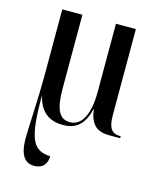

<svg xmlns="http://www.w3.org/2000/svg" viewBox="-116 -618 777 940"><g transform="rotate(15 273.0 -148.0)"><path d="M147 240C190 240 211 212 211 174C122 170 94 120 95 -105C112 -28 156 10 232 10C302 10 339 -30 356 -103H358C367 -27 402 0 462 0H519V-10H515C475 -10 455 -33 455 -98V-536H354V-191C354 -77 320 -12 261 -12C207 -12 184 -55 184 -162V-536H82V-225C82 -58 72 45 72 121C72 214 106 240 147 240Z"/></g></svg>

Font: Noto Serif Display Condensed Medium
Style: Regular
Weight: 500
Width: 3
Designer: Monotype Design Team
Foundry: Monotype Imaging Inc.
Version: Version 2.009